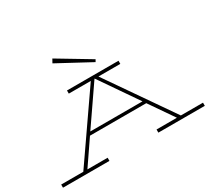

<svg xmlns="http://www.w3.org/2000/svg" viewBox="-149 -979 1325 1217"><g transform="rotate(-30 514.0 -370.5)"><path d="M572 -585 331 -715 346 -742 581 -601ZM335 1H-5V-22H157L486 -497H325V-520H702V-497H542L871 -22H1033V1H693V-22H842L720 -199H308L187 -22H335ZM323 -221H705L515 -497H513Z"/></g></svg>

Font: BhuTuka Expanded One
Style: Regular
Weight: 400
Designer: Erin McLaughlin
Version: Version 1.000; ttfautohint (v1.8.3)